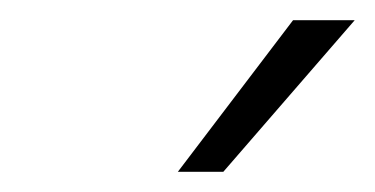

<svg xmlns="http://www.w3.org/2000/svg" viewBox="-20 -810 371 190"><path d="M156 -640 270 -790H331L201 -640Z"/></svg>

Font: Plus Jakarta Sans ExtraLight
Style: Italic
Weight: 200
Italic angle: -8°
Designer: Gumpita Rahayu
Foundry: Tokotype
Version: Version 2.071; ttfautohint (v1.8.4.7-5d5b);gftools[0.9.29]